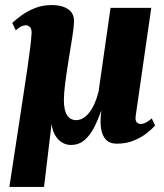

<svg xmlns="http://www.w3.org/2000/svg" viewBox="-20 -557 648 759"><path d="M154 182H17L71.5 -175Q81.5 -239.5 88.2 -286Q95 -332.5 99.2 -366.8Q103.5 -401 105 -427.5Q105 -444 97.8 -450.5Q90.5 -457 83.5 -457Q73 -457 62.8 -452Q52.5 -447 42.5 -437L28.5 -466.5Q44 -481 66.5 -497.2Q89 -513.5 118.8 -525.2Q148.5 -537 185.5 -537Q224.5 -537 248.8 -521Q273 -505 272.5 -473Q272 -447.5 265 -405.5Q258 -363.5 251 -318.5Q246.5 -291.5 243.2 -268.2Q240 -245 237.5 -225.8Q235 -206.5 233.8 -190.5Q232.5 -174.5 232.5 -161.5Q232.5 -140 236 -125Q239.5 -110 245.8 -100.8Q252 -91.5 260.5 -87Q269 -82.5 279 -82Q308.5 -81.5 332.2 -111.2Q356 -141 369.5 -194L417 -526H578L516.5 -99.5Q514 -81 520.2 -74Q526.5 -67 535.5 -67Q546.5 -67 558.5 -73.5Q570.5 -80 580 -89L593 -60.5Q582.5 -48.5 561 -31.2Q539.5 -14 509.2 -1.5Q479 11 441 11Q414 11 398.8 -5Q383.5 -21 379.2 -51Q375 -81 381 -121Q367.5 -83.5 351.5 -52.2Q335.5 -21 313.2 -2.5Q291 16 260 16Q241.5 16 225.2 6.2Q209 -3.5 198 -22.2Q187 -41 184 -68Z"/></svg>

Font: Merriweather 96pt Black
Style: Italic
Weight: 900
Italic angle: -7.8°
Version: Version 2.101